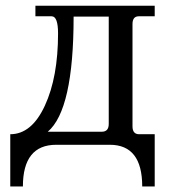

<svg xmlns="http://www.w3.org/2000/svg" viewBox="-20 -509 615 675"><path d="M523.9 146.5H480Q480 0 366.2 0H177.7Q60.5 0 60.5 146.5H16.1V-37.1Q91.3 -37.1 137.7 -137.5Q184.1 -237.8 184.1 -391.6Q184.1 -451.7 161.6 -451.7H104.5V-488.8H523.9V-451.7H467.8Q445.8 -451.7 445.8 -424.3V-64.9Q445.8 -37.1 469.2 -37.1H523.9ZM337.9 -45.9Q362.3 -45.9 362.3 -73.2V-450.7H238.8Q238.8 -122.6 147.9 -45.9Z"/></svg>

Font: Munson
Style: Regular
Weight: 400
Designer: Paul James MIller
Foundry: High-Logic / Made with FontCreator
Version: Version 2.10;May 5, 2019;FontCreator 11.5.0.2430 64-bit